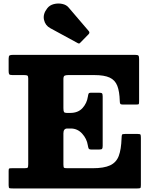

<svg xmlns="http://www.w3.org/2000/svg" viewBox="-20 -1058 858 1078"><path d="M115.5 -636.5H50Q35 -636.5 31.8 -641Q28.5 -645.5 28.5 -659.5V-728Q28.5 -743.5 33.8 -746.8Q39 -750 53.5 -750H738.5Q754 -750 757.5 -745.5Q761 -741 761 -726V-490.5Q761 -476.5 759.2 -473.8Q757.5 -471 743.5 -471H668.5Q657.5 -471 655 -476Q652.5 -481 652.5 -491Q651 -544.5 638.5 -576.5Q626 -608.5 595.5 -622.5Q565 -636.5 510 -636.5H363Q348.5 -636.5 342.2 -632.8Q336 -629 336 -613.5V-451Q336 -435 339.2 -429.5Q342.5 -424 354.5 -424H374.5Q418.5 -424 443.2 -451.2Q468 -478.5 473.5 -516Q475 -527 477.5 -532.2Q480 -537.5 490 -537.5H535Q549 -537.5 552.8 -533.8Q556.5 -530 556.5 -516V-239.5Q556.5 -226.5 553.2 -222.5Q550 -218.5 537 -218.5H493Q480.5 -218.5 477.8 -224.2Q475 -230 473 -242.5Q467.5 -279 441.2 -307.8Q415 -336.5 377.5 -336.5H358Q336 -336.5 336 -309.5V-134Q336 -117.5 340.5 -115.5Q345 -113.5 361.5 -113.5H500Q564 -113.5 598.5 -129.8Q633 -146 646.8 -182.5Q660.5 -219 662.5 -280.5Q663 -297.5 665 -301.8Q667 -306 684 -306H751.5Q766.5 -306 768.8 -302.2Q771 -298.5 771 -284V-19Q771 -5 768 -2.5Q765 0 751 0H52Q38 0 33.2 -1.5Q28.5 -3 28.5 -18V-98Q28.5 -110 31.5 -111.8Q34.5 -113.5 46.5 -113.5H115Q131.5 -113.5 135 -116.5Q138.5 -119.5 138.5 -136.5V-617Q138.5 -630.5 134 -633.5Q129.5 -636.5 115.5 -636.5ZM416.5 -816 262 -900Q234 -915 227 -947Q220 -979 245 -1011Q258.5 -1029 282.2 -1035Q306 -1041 329.5 -1036Q353 -1031 365.5 -1015.5L477.5 -884.5Q486 -875.5 478 -866.5L431.5 -819Q427.5 -814.5 424.8 -813.8Q422 -813 416.5 -816Z"/></svg>

Font: Besley* Heavy
Style: Regular
Weight: 800
Designer: Owen Earl
Foundry: indestructible type*
Version: Version 3.000; ttfautohint (v1.8.3)